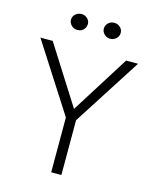

<svg xmlns="http://www.w3.org/2000/svg" viewBox="-129 -970 848 1056"><g transform="rotate(15 295.0 -442.0)"><path d="M266 0V-312L17 -700H87L297 -369L505 -700H573L324 -312V0ZM202 -793Q182 -793 168 -806.8Q154 -820.5 154 -839Q154 -851.5 160.5 -861.8Q167 -872 178 -878Q189 -884 202 -884Q221.5 -884 235.8 -871Q250 -858 250 -839Q250 -826.5 243.8 -816Q237.5 -805.5 226.5 -799.2Q215.5 -793 202 -793ZM389 -793Q369 -793 355 -806.8Q341 -820.5 341 -839Q341 -851 347.2 -861.2Q353.5 -871.5 364.5 -877.8Q375.5 -884 389 -884Q408.5 -884 422.8 -871Q437 -858 437 -839Q437 -826.5 430.5 -816Q424 -805.5 413 -799.2Q402 -793 389 -793Z"/></g></svg>

Font: Geologica Roman Thin
Style: Regular
Weight: 250
Designer: Sindre Bremnes, Frode Helland
Foundry: Monokrom Skriftforlag AS
Version: Version 1.010;gftools[0.9.28]